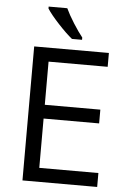

<svg xmlns="http://www.w3.org/2000/svg" viewBox="-61 -975 678 1019"><g transform="rotate(5 278.0 -465.5)"><path d="M496.1 0H98.1V-713.9H496.1V-640.1H181.2V-410.2H477.1V-336.9H181.2V-74.2H496.1ZM348.1 -771H294.4Q262.7 -796.4 219.2 -843.3Q175.8 -890.1 156.2 -920.9V-931.2H255.4Q271 -897.5 298.8 -853.5Q326.7 -809.6 348.1 -783.2Z"/></g></svg>

Font: OpenSans
Style: Regular
Weight: 400
Foundry: Ascender Corporation
Version: Version 1.10